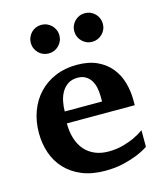

<svg xmlns="http://www.w3.org/2000/svg" viewBox="-111 -803 750 896"><g transform="rotate(-15 264.5 -355.5)"><path d="M355 -326.2Q355 -350.1 350.6 -371.1Q346.2 -392.1 336.2 -407.5Q326.2 -422.9 310.5 -431.9Q294.9 -440.9 272.9 -440.9Q245.1 -440.9 226.3 -428.5Q207.5 -416 196 -396.2Q184.6 -376.5 179.7 -352.1Q174.8 -327.6 174.8 -304.2H355ZM498 -46.9Q472.2 -29.8 439.9 -17.1Q412.1 -5.9 373.5 3.2Q335 12.2 287.1 12.2Q223.1 12.2 175.5 -7.3Q127.9 -26.9 95.9 -60.8Q64 -94.7 48.1 -140.1Q32.2 -185.5 32.2 -237.8Q32.2 -294.4 50 -342.5Q67.9 -390.6 100.8 -425.5Q133.8 -460.4 180.4 -480.2Q227.1 -500 284.2 -500Q342.8 -500 383.5 -480.7Q424.3 -461.4 449.7 -429.4Q475.1 -397.5 486.6 -356.4Q498 -315.4 498 -272V-248H169.9Q169.9 -207 180.2 -174.3Q190.4 -141.6 210.2 -118.7Q230 -95.7 258.8 -83.3Q287.6 -70.8 324.2 -70.8Q362.3 -70.8 393.8 -79.3Q425.3 -87.9 448.7 -98.6Q475.6 -111.3 498 -127ZM242.7 -653.8Q242.7 -639.6 237.3 -627.2Q231.9 -614.7 222.4 -605.2Q212.9 -595.7 200.2 -590.3Q187.5 -585 173.3 -585Q159.2 -585 146.5 -590.3Q133.8 -595.7 124.5 -605.2Q115.2 -614.7 109.9 -627.2Q104.5 -639.6 104.5 -653.8Q104.5 -668 109.9 -680.7Q115.2 -693.4 124.5 -702.9Q133.8 -712.4 146.5 -717.8Q159.2 -723.1 173.3 -723.1Q187.5 -723.1 200.2 -717.8Q212.9 -712.4 222.4 -702.9Q231.9 -693.4 237.3 -680.7Q242.7 -668 242.7 -653.8ZM452.6 -653.8Q452.6 -639.6 447.3 -627.2Q441.9 -614.7 432.4 -605.2Q422.9 -595.7 410.2 -590.3Q397.5 -585 383.3 -585Q369.1 -585 356.7 -590.3Q344.2 -595.7 334.7 -605.2Q325.2 -614.7 319.8 -627.2Q314.5 -639.6 314.5 -653.8Q314.5 -668 319.8 -680.7Q325.2 -693.4 334.7 -702.9Q344.2 -712.4 356.7 -717.8Q369.1 -723.1 383.3 -723.1Q397.5 -723.1 410.2 -717.8Q422.9 -712.4 432.4 -702.9Q441.9 -693.4 447.3 -680.7Q452.6 -668 452.6 -653.8Z"/></g></svg>

Font: Charis SIL CyrE
Style: Bold
Weight: 700
Foundry: SIL International
Version: Version 5.000